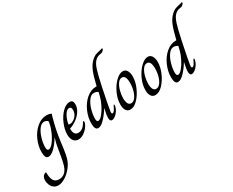

<svg xmlns="http://www.w3.org/2000/svg" viewBox="-279 -1496 3051 2518"><g transform="rotate(-30 1246.0 -236.5)"><path d="M-117 257Q-117 224 -105.5 204.5Q-94 185 -79.5 177Q-65 169 -57 169Q-51 169 -51 177Q-51 256 -27 295.5Q-3 335 53 335Q137 335 179 250Q196 215 208.5 156.5Q221 98 243 -38Q251 -92 274 -167L273 -169Q220 -83 169.5 -36.5Q119 10 81 10Q29 10 29 -88Q29 -179 69 -269.5Q109 -360 177.5 -418Q246 -476 325 -476Q365 -476 397 -460L383 -414Q354 -307 340 -235.5Q326 -164 317 -95Q311 -52 312 -56Q299 47 288.5 100.5Q278 154 261 193.5Q244 233 212 273Q165 331 109 365Q53 399 5 399Q-35 399 -62.5 377.5Q-90 356 -103.5 323.5Q-117 291 -117 257ZM306 -355 312 -394Q302 -406 286.5 -412.5Q271 -419 257 -419Q213 -419 177.5 -369.5Q142 -320 122 -249.5Q102 -179 102 -122Q102 -97 108 -84.5Q114 -72 128 -72Q159 -72 197.5 -120Q236 -168 266.5 -236Q297 -304 306 -355Z M436 -120Q436 -194 471.5 -278.5Q507 -363 563 -419.5Q619 -476 676 -476Q728 -476 728 -413Q728 -362 698 -313Q668 -264 617.5 -226.5Q567 -189 507 -169Q507 -115 524.5 -91Q542 -67 576 -67Q612 -67 642 -90Q672 -113 693 -153Q696 -159 699 -163Q702 -167 707 -167Q715 -167 715 -155Q715 -128 688 -88Q661 -48 619 -19Q577 10 534 10Q489 10 462.5 -24.5Q436 -59 436 -120ZM664 -363Q664 -410 631 -410Q604 -410 579.5 -381Q555 -352 538.5 -309Q522 -266 516 -226Q522 -222 539 -222Q565 -222 594.5 -240.5Q624 -259 644 -291Q664 -323 664 -363Z M782 -88Q782 -179 822 -269.5Q862 -360 930 -418Q998 -476 1076 -476H1086Q1119 -614 1148 -684Q1177 -754 1225 -800Q1257 -830 1283 -841Q1309 -852 1354 -861Q1374 -865 1382.5 -868.5Q1391 -872 1394 -872Q1401 -872 1401 -864Q1401 -851 1382 -835Q1372 -826 1363.5 -823Q1355 -820 1347 -819Q1339 -818 1335 -817Q1283 -810 1247 -765Q1220 -730 1199.5 -665Q1179 -600 1144 -438Q1086 -158 1079 -103Q1078 -96 1078 -86Q1078 -64 1091 -64Q1107 -64 1121.5 -85.5Q1136 -107 1152 -143Q1158 -154 1163 -154Q1169 -154 1169 -143L1167 -126Q1159 -91 1137.5 -59.5Q1116 -28 1089.5 -9Q1063 10 1041 10Q1009 10 1009 -43Q1009 -63 1013 -91L1030 -179H1029Q992 -115 935 -52.5Q878 10 833 10Q782 10 782 -88ZM1056 -335 1072 -399Q1042 -419 1009 -419Q966 -419 930.5 -369.5Q895 -320 875 -249.5Q855 -179 855 -122Q855 -97 860.5 -84.5Q866 -72 880 -72Q908 -72 944.5 -115.5Q981 -159 1012.5 -222Q1044 -285 1056 -335Z M1236 -113Q1236 -194 1275 -279Q1314 -364 1371.5 -420Q1429 -476 1481 -476Q1520 -476 1541 -441.5Q1562 -407 1562 -351Q1562 -276 1525.5 -191Q1489 -106 1433 -48Q1377 10 1321 10Q1279 10 1257.5 -22.5Q1236 -55 1236 -113ZM1489 -296Q1489 -410 1430 -410Q1393 -410 1365.5 -370Q1338 -330 1323.5 -272.5Q1309 -215 1309 -165Q1309 -117 1323.5 -86.5Q1338 -56 1370 -56Q1403 -56 1430 -89.5Q1457 -123 1473 -178.5Q1489 -234 1489 -296Z M1615 -113Q1615 -194 1654 -279Q1693 -364 1750.5 -420Q1808 -476 1860 -476Q1899 -476 1920 -441.5Q1941 -407 1941 -351Q1941 -276 1904.5 -191Q1868 -106 1812 -48Q1756 10 1700 10Q1658 10 1636.5 -22.5Q1615 -55 1615 -113ZM1868 -296Q1868 -410 1809 -410Q1772 -410 1744.5 -370Q1717 -330 1702.5 -272.5Q1688 -215 1688 -165Q1688 -117 1702.5 -86.5Q1717 -56 1749 -56Q1782 -56 1809 -89.5Q1836 -123 1852 -178.5Q1868 -234 1868 -296Z M1990 -88Q1990 -179 2030 -269.5Q2070 -360 2138 -418Q2206 -476 2284 -476H2294Q2327 -614 2356 -684Q2385 -754 2433 -800Q2465 -830 2491 -841Q2517 -852 2562 -861Q2582 -865 2590.5 -868.5Q2599 -872 2602 -872Q2609 -872 2609 -864Q2609 -851 2590 -835Q2580 -826 2571.5 -823Q2563 -820 2555 -819Q2547 -818 2543 -817Q2491 -810 2455 -765Q2428 -730 2407.5 -665Q2387 -600 2352 -438Q2294 -158 2287 -103Q2286 -96 2286 -86Q2286 -64 2299 -64Q2315 -64 2329.5 -85.5Q2344 -107 2360 -143Q2366 -154 2371 -154Q2377 -154 2377 -143L2375 -126Q2367 -91 2345.5 -59.5Q2324 -28 2297.5 -9Q2271 10 2249 10Q2217 10 2217 -43Q2217 -63 2221 -91L2238 -179H2237Q2200 -115 2143 -52.5Q2086 10 2041 10Q1990 10 1990 -88ZM2264 -335 2280 -399Q2250 -419 2217 -419Q2174 -419 2138.5 -369.5Q2103 -320 2083 -249.5Q2063 -179 2063 -122Q2063 -97 2068.5 -84.5Q2074 -72 2088 -72Q2116 -72 2152.5 -115.5Q2189 -159 2220.5 -222Q2252 -285 2264 -335Z"/></g></svg>

Font: Charm
Style: Regular
Weight: 400
Designer: Katatrad Aksorn Co.,Ltd.
Foundry: Cadson Demak Co.,Ltd.
Version: Version 1.001